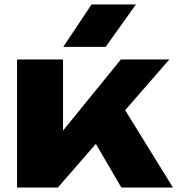

<svg xmlns="http://www.w3.org/2000/svg" viewBox="-20 -836 791 856"><path d="M56 0V-571H261V-159L201 -180L519 -571H735L238 0ZM521 0 358 -279 512 -387 751 0ZM388 -816H586L451 -627H262Z"/></svg>

Font: Unbounded
Style: Bold
Weight: 700
Designer: Luke Prowse, Jean-Baptiste Morizot, Fátima Lázaro, Florian Runge
Foundry: NaN
Version: Version 1.700